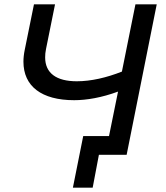

<svg xmlns="http://www.w3.org/2000/svg" viewBox="-20 -720 771 893"><path d="M610 -700 547 -387C476 -359 404 -342 337 -342C242 -342 190 -380 190 -453C190 -465 191 -478 194 -492L236 -700H138L95 -488C91 -469 89 -450 89 -433C89 -319 173 -254 325 -254C383 -254 453 -266 529 -294L487 -87H367L319 153H411L440 0H569L709 -700Z"/></svg>

Font: AWKNG-Font Medium
Style: Italic
Weight: 500
Italic angle: -11.3°
Designer: Awakening Church
Foundry: Awakening Church
Version: Version 1.700;PS 001.700;hotconv 1.0.88;makeotf.lib2.5.64775